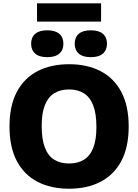

<svg xmlns="http://www.w3.org/2000/svg" viewBox="-20 -1142 843 1172"><path d="M401.5 10Q291.5 10 209.8 -32Q128 -74 83 -158.5Q38 -243 38 -370Q38 -497 83 -581.5Q128 -666 209.8 -708Q291.5 -750 401.5 -750Q512 -750 593.8 -707.8Q675.5 -665.5 720.5 -581Q765.5 -496.5 765.5 -370Q765.5 -243.5 720.5 -159Q675.5 -74.5 593.5 -32.2Q511.5 10 401.5 10ZM401.5 -144Q455 -144 492.2 -167Q529.5 -190 549 -239Q568.5 -288 568.5 -366.5Q568.5 -448.5 548.8 -499Q529 -549.5 491.5 -572.8Q454 -596 401.5 -596Q349 -596 311.8 -573.2Q274.5 -550.5 254.5 -501.5Q234.5 -452.5 234.5 -373.5Q234.5 -291 254.2 -240.5Q274 -190 311.2 -167Q348.5 -144 401.5 -144ZM534.5 -793Q485.5 -793 460.8 -814.8Q436 -836.5 436 -875Q436 -914 460.8 -935.5Q485.5 -957 534.5 -957Q583.5 -957 608.2 -935.5Q633 -914 633 -875Q633 -836.5 608.2 -814.8Q583.5 -793 534.5 -793ZM268.5 -793Q219.5 -793 194.8 -814.8Q170 -836.5 170 -875Q170 -914 194.8 -935.5Q219.5 -957 268.5 -957Q317.5 -957 342.2 -935.5Q367 -914 367 -875Q367 -836.5 342.2 -814.8Q317.5 -793 268.5 -793ZM206 -1010V-1121.5H597V-1010Z"/></svg>

Font: Encode Sans SC ExtraBold
Style: Regular
Weight: 800
Version: Version 3.002